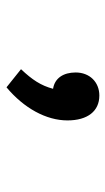

<svg xmlns="http://www.w3.org/2000/svg" viewBox="121 -312 343 626"><g transform="rotate(90 293.0 1.5)"><path d="M264.2 152.3C332 95.7 372.1 22.9 372.1 -46.4C372.1 -112.3 341.8 -150.4 291 -150.4C247.1 -150.4 215.8 -118.7 215.8 -73.2C215.8 -33.7 233.9 -4.9 269 0.5C258.3 40.5 239.3 68.8 205.1 105Z"/></g></svg>

Font: Cascadia Code NF SemiBold
Style: Regular
Weight: 600
Monospace: yes
Designer: Aaron Bell
Foundry: Saja Typeworks
Version: Version 2404.023